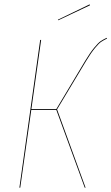

<svg xmlns="http://www.w3.org/2000/svg" viewBox="-20 -864 513 884"><path d="M392.6 -843.8 394.5 -839.8 248 -770.5 246.6 -773.4ZM471.2 -689.9 472.7 -686.5Q455.1 -677.7 445.1 -670.9Q435.1 -664.1 417 -642.3Q398.9 -620.6 376 -582.5L242.7 -360.4L374 0H370.1L239.3 -357.9H124L73.2 0H69.3L165 -680.2H169.4L124.5 -361.8H239.3L372.6 -584.5Q395.5 -622.6 414.1 -644.8Q432.6 -667 442.9 -674.1Q453.1 -681.2 471.2 -689.9Z"/></svg>

Font: Fira Sans Compressed Four
Style: Italic
Weight: 100
Width: 3
Italic angle: -8°
Designer: Carrois Corporate & Edenspiekermann AG
Foundry: Carrois Corporate GbR & Edenspiekermann AG
Version: Version 4.203;PS 004.203;hotconv 1.0.88;makeotf.lib2.5.64775